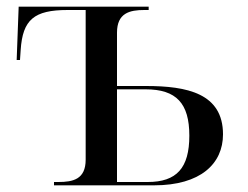

<svg xmlns="http://www.w3.org/2000/svg" viewBox="-20 -556 744 576"><path d="M142 0H442C582 0 649 -65 649 -153C649 -276 541 -298 418 -298H331V-458C331 -517 369 -526 413 -526H426V-536H36L30 -376H40L42 -406C48 -497 82 -526 183 -526H237V-77C237 -18 199 -10 155 -10H142ZM423 -10H331V-288H417C509 -288 548 -246 548 -149C548 -52 510 -10 423 -10Z"/></svg>

Font: Noto Serif Display
Style: Regular
Weight: 400
Designer: Monotype Design Team
Foundry: Monotype Imaging Inc.
Version: Version 2.009